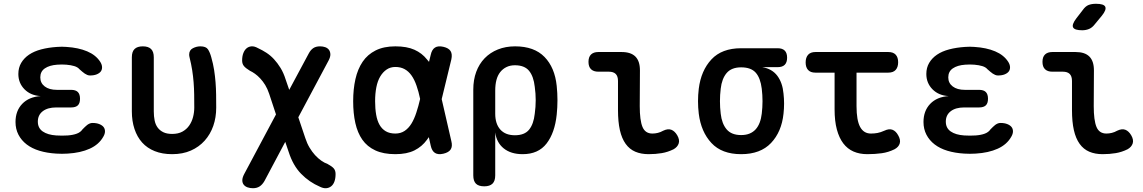

<svg xmlns="http://www.w3.org/2000/svg" viewBox="-20 -805 6040 1015"><path d="M510 -478Q519 -464 519.5 -450.5Q520 -437 513 -427.5Q506 -418 491.5 -412Q477 -406 456 -406Q448 -406 441 -409Q434 -412 428 -416Q422 -420 415 -426Q408 -432 400 -439Q391 -450 373 -455.5Q355 -461 331 -463Q319 -464 307 -464Q295 -464 282 -463Q241 -460 217 -443.5Q193 -427 193 -396Q193 -366 216.5 -348Q240 -330 281 -330H356Q380 -330 391.5 -318.5Q403 -307 403 -283Q403 -259 391.5 -248Q380 -237 356 -237H277Q232 -237 206 -217Q180 -197 180 -162Q180 -128 206 -110Q232 -92 277 -89Q292 -88 307.5 -88Q323 -88 338 -89Q366 -91 386 -98.5Q406 -106 416 -121L429 -134Q435 -140 441 -144.5Q447 -149 454 -152Q461 -155 469 -155Q490 -155 505 -149Q520 -143 527.5 -133.5Q535 -124 535 -110.5Q535 -97 526 -82Q503 -41 454.5 -19Q406 3 338 7Q323 8 307.5 8Q292 8 277 7Q228 4 188.5 -8Q149 -20 121 -41.5Q93 -63 77.5 -93Q62 -123 62 -160Q62 -219 97.5 -256Q133 -293 195 -297Q142 -300 109.5 -333Q77 -366 77 -414Q77 -447 92 -472.5Q107 -498 133.5 -516Q160 -534 198 -544Q236 -554 282 -557Q295 -558 307 -558Q319 -558 331 -557Q395 -553 441 -533.5Q487 -514 510 -478Z M677 -502Q677 -532 691.5 -546Q706 -560 735 -560Q764 -560 778.5 -546Q793 -532 793 -502V-216Q793 -190 797.5 -168Q802 -146 813.5 -130.5Q825 -115 843.5 -106Q862 -97 890 -97Q922 -97 944 -109Q966 -121 980 -141Q994 -161 1000.5 -186Q1007 -211 1007 -236Q1007 -273 1006.5 -305.5Q1006 -338 1003.5 -370Q1001 -402 996 -434Q991 -466 982 -502Q981 -506 980.5 -509.5Q980 -513 980 -516Q980 -540 999.5 -550Q1019 -560 1039 -560Q1069 -560 1079.5 -544Q1090 -528 1097 -502Q1107 -467 1112 -434.5Q1117 -402 1119.5 -370Q1122 -338 1122.5 -305Q1123 -272 1123 -236Q1123 -184 1107.5 -139.5Q1092 -95 1062 -61.5Q1032 -28 989 -9Q946 10 890 10Q838 10 798 -6Q758 -22 731.5 -51.5Q705 -81 691 -123Q677 -165 677 -216Z M1717 -485 1557 -185 1594 -75Q1603 -47 1616.5 -24.5Q1630 -2 1645.5 15Q1661 32 1678 44Q1695 56 1712 62Q1736 75 1745 86Q1754 97 1754 115Q1754 138 1748 154.5Q1742 171 1730.5 180Q1719 189 1704 190Q1689 191 1671 182Q1615 158 1572 114Q1529 70 1506 -2L1488 -55L1378 152Q1367 171 1352.5 180.5Q1338 190 1317 190Q1302 190 1289 185.5Q1276 181 1268.5 171.5Q1261 162 1261 148Q1261 134 1271 115L1439 -200L1403 -309Q1394 -336 1382 -355.5Q1370 -375 1356 -390Q1342 -405 1328 -415Q1314 -425 1301 -431Q1278 -445 1269 -456.5Q1260 -468 1260 -485Q1260 -508 1266.5 -524.5Q1273 -541 1284 -550Q1295 -559 1310 -560Q1325 -561 1343 -551Q1367 -540 1388.5 -526Q1410 -512 1428.5 -492Q1447 -472 1463 -446Q1479 -420 1490 -385L1509 -330L1612 -522Q1622 -541 1636 -550.5Q1650 -560 1672 -560Q1687 -560 1699.5 -555.5Q1712 -551 1719 -541.5Q1726 -532 1726.5 -518Q1727 -504 1717 -485Z M2366 -59Q2373 -31 2362.5 -15Q2352 1 2324 7.5Q2296 14 2279.5 3.5Q2263 -7 2257 -35L2247 -80L2237 -66Q2211 -30 2171 -10Q2131 10 2070 10Q2007 10 1964 -10Q1921 -30 1895.5 -66.5Q1870 -103 1858.5 -154.5Q1847 -206 1847 -270Q1847 -334 1859 -387Q1871 -440 1897 -478.5Q1923 -517 1966 -538.5Q2009 -560 2070 -560Q2131 -560 2171 -542Q2211 -524 2237 -491Q2243 -485 2248 -478L2257 -515Q2263 -543 2279.5 -553.5Q2296 -564 2324 -557.5Q2352 -551 2362 -535Q2372 -519 2366 -491L2315 -281ZM2201 -282Q2193 -321 2182 -352Q2171 -384 2155.5 -406Q2140 -428 2119 -439.5Q2098 -451 2070 -451Q2044 -451 2024 -437.5Q2004 -424 1990 -400.5Q1976 -377 1969.5 -343.5Q1963 -310 1963 -270Q1963 -231 1968.5 -199Q1974 -167 1986.5 -145Q1999 -123 2019.5 -111Q2040 -99 2070 -99Q2098 -99 2119 -113Q2140 -127 2155 -151.5Q2170 -176 2181 -210Q2192 -243 2201 -282Z M2540 180Q2510 180 2496 166Q2482 152 2482 122V-331Q2482 -383 2497.5 -425Q2513 -467 2542 -497Q2571 -527 2612 -543.5Q2653 -560 2703 -560Q2804 -560 2858.5 -504Q2913 -448 2923 -351Q2927 -313 2927 -275Q2927 -237 2923 -199Q2913 -103 2869.5 -46.5Q2826 10 2743 10Q2681 10 2643 -20.5Q2605 -51 2598 -105V122Q2598 152 2583.5 166Q2569 180 2540 180ZM2702 -90Q2753 -90 2777 -119.5Q2801 -149 2807 -204Q2812 -240 2812 -275.5Q2812 -311 2807 -346Q2801 -401 2777 -430.5Q2753 -460 2702 -460Q2677 -460 2657.5 -450.5Q2638 -441 2624.5 -424Q2611 -407 2604.5 -382.5Q2598 -358 2598 -326V-204Q2598 -150 2625 -120Q2652 -90 2702 -90Z M3362 -244Q3362 -169 3376.5 -134Q3391 -99 3429 -99Q3443 -99 3457.5 -102.5Q3472 -106 3486 -114Q3511 -126 3529 -119Q3547 -112 3560 -90Q3574 -66 3568 -47Q3562 -28 3541 -16Q3511 -1 3478.5 4.5Q3446 10 3409 10Q3369 10 3338.5 -3Q3308 -16 3287.5 -44.5Q3267 -73 3257 -117Q3247 -161 3247 -223V-377Q3247 -402 3235 -414Q3223 -426 3199 -426H3143Q3118 -426 3104.5 -439Q3091 -452 3091 -478Q3091 -504 3104.5 -517Q3118 -530 3143 -530H3266Q3315 -530 3339 -506Q3363 -482 3363 -433Z M4091 -450H4010Q4062 -441 4089.5 -404Q4117 -367 4122 -310Q4125 -284 4125 -257.5Q4125 -231 4122 -204Q4112 -108 4056 -49Q4000 10 3898 10Q3796 10 3741 -49Q3686 -108 3674 -204Q3670 -237 3670 -270Q3670 -303 3674 -336Q3686 -432 3741 -491Q3796 -550 3898 -550H4091Q4116 -550 4128.5 -537.5Q4141 -525 4141 -500Q4141 -475 4128.5 -462.5Q4116 -450 4091 -450ZM3898 -91Q3924 -91 3943 -99Q3962 -107 3975 -121.5Q3988 -136 3996 -157Q4004 -178 4007 -204Q4011 -237 4011 -270Q4011 -303 4007 -336Q4000 -393 3975 -421Q3950 -449 3898 -449Q3847 -449 3821.5 -419Q3796 -389 3790 -336Q3786 -303 3786 -270Q3786 -237 3790 -204Q3796 -151 3821.5 -121Q3847 -91 3898 -91Z M4676 -530Q4702 -530 4715 -516Q4728 -502 4728 -476Q4728 -450 4715 -435.5Q4702 -421 4676 -421H4508V-244Q4508 -169 4527 -134Q4546 -99 4584 -99Q4602 -99 4618.5 -102Q4635 -105 4655 -114Q4680 -126 4698 -119Q4716 -112 4728 -90Q4742 -66 4736.5 -47Q4731 -28 4709 -16Q4677 0 4641.5 5Q4606 10 4565 10Q4524 10 4492 -4Q4460 -18 4438 -47Q4416 -76 4404 -120.5Q4392 -165 4392 -227V-421H4290Q4265 -421 4252 -435Q4239 -449 4239 -475Q4239 -501 4252 -515.5Q4265 -530 4291 -530Z M5310 -478Q5319 -464 5319.5 -450.5Q5320 -437 5313 -427.5Q5306 -418 5291.5 -412Q5277 -406 5256 -406Q5248 -406 5241 -409Q5234 -412 5228 -416Q5222 -420 5215 -426Q5208 -432 5200 -439Q5191 -450 5173 -455.5Q5155 -461 5131 -463Q5119 -464 5107 -464Q5095 -464 5082 -463Q5041 -460 5017 -443.5Q4993 -427 4993 -396Q4993 -366 5016.5 -348Q5040 -330 5081 -330H5156Q5180 -330 5191.5 -318.5Q5203 -307 5203 -283Q5203 -259 5191.5 -248Q5180 -237 5156 -237H5077Q5032 -237 5006 -217Q4980 -197 4980 -162Q4980 -128 5006 -110Q5032 -92 5077 -89Q5092 -88 5107.5 -88Q5123 -88 5138 -89Q5166 -91 5186 -98.5Q5206 -106 5216 -121L5229 -134Q5235 -140 5241 -144.5Q5247 -149 5254 -152Q5261 -155 5269 -155Q5290 -155 5305 -149Q5320 -143 5327.5 -133.5Q5335 -124 5335 -110.5Q5335 -97 5326 -82Q5303 -41 5254.5 -19Q5206 3 5138 7Q5123 8 5107.5 8Q5092 8 5077 7Q5028 4 4988.5 -8Q4949 -20 4921 -41.5Q4893 -63 4877.5 -93Q4862 -123 4862 -160Q4862 -219 4897.5 -256Q4933 -293 4995 -297Q4942 -300 4909.5 -333Q4877 -366 4877 -414Q4877 -447 4892 -472.5Q4907 -498 4933.5 -516Q4960 -534 4998 -544Q5036 -554 5082 -557Q5095 -558 5107 -558Q5119 -558 5131 -557Q5195 -553 5241 -533.5Q5287 -514 5310 -478Z M5762 -244Q5762 -169 5776.5 -134Q5791 -99 5829 -99Q5843 -99 5857.5 -102.5Q5872 -106 5886 -114Q5911 -126 5929 -119Q5947 -112 5960 -90Q5974 -66 5968 -47Q5962 -28 5941 -16Q5911 -1 5878.5 4.5Q5846 10 5809 10Q5769 10 5738.5 -3Q5708 -16 5687.5 -44.5Q5667 -73 5657 -117Q5647 -161 5647 -223V-377Q5647 -402 5635 -414Q5623 -426 5599 -426H5543Q5518 -426 5504.5 -439Q5491 -452 5491 -478Q5491 -504 5504.5 -517Q5518 -530 5543 -530H5666Q5715 -530 5739 -506Q5763 -482 5763 -433ZM5767 -676Q5754 -659 5737.5 -652Q5721 -645 5701 -645Q5661 -645 5653 -660Q5645 -675 5670 -708L5704 -752Q5718 -772 5734.5 -778.5Q5751 -785 5774 -785Q5816 -785 5823 -769Q5830 -753 5805 -722Z"/></svg>

Font: Maple Mono NL SemiBold
Style: Regular
Weight: 600
Monospace: yes
Designer: subframe7536
Version: Version 7.000